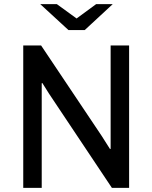

<svg xmlns="http://www.w3.org/2000/svg" viewBox="-20 -905 734 925"><path d="M254 -885 349 -816 443 -885H523L388 -760H310L174 -885ZM178 -686 470 -250 510 -187 513 -188V-686H602V0H519L216 -454L184 -505L181 -504V0H92V-686Z"/></svg>

Font: Chivo
Style: Regular
Weight: 400
Designer: Hector Gatti
Foundry: Omnibus-Type
Version: Version 1.007;PS 001.007;hotconv 1.0.88;makeotf.lib2.5.64775